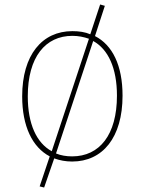

<svg xmlns="http://www.w3.org/2000/svg" viewBox="-20 -710 645 857"><path d="M404 -549 448 -684 427 -690 383 -557C360 -567 333 -571 303 -571C168 -571 79 -465 79 -280C79 -147 124 -53 202 -12L157 122L177 127L222 -3C247 6 273 11 302 11C438 11 527 -96 527 -283C527 -418 482 -509 404 -549ZM104 -280C104 -456 183 -550 303 -550C330 -550 354 -545 377 -537L211 -35C143 -72 104 -157 104 -280ZM302 -12C276 -12 252 -16 230 -25L396 -527C463 -490 502 -406 502 -283C502 -108 424 -12 302 -12Z"/></svg>

Font: Glow Sans SC Normal Thin
Style: Regular
Weight: 100
Designer: Ryoko NISHIZUKA (kana, bopomofo & ideographs); Paul D. Hunt (Latin, Greek & Cyrillic); Sandoll Communications, Soo-young
Version: Version 0.93